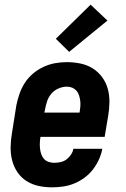

<svg xmlns="http://www.w3.org/2000/svg" viewBox="-20 -794 540 822"><path d="M203 8Q173 8 145 2Q117 -4 93.5 -19Q70 -34 54.5 -57Q39 -80 32 -107.5Q25 -135 25.5 -164.5Q26 -194 31 -223L50 -343Q55 -368 63.5 -392.5Q72 -417 86.5 -439.5Q101 -462 122 -479.5Q143 -497 167 -508Q191 -519 216 -523.5Q241 -528 266 -528Q296 -528 324.5 -522Q353 -516 376.5 -501.5Q400 -487 417 -464Q434 -441 441.5 -413.5Q449 -386 448.5 -356Q448 -326 443 -297L428 -208H153V-206Q151 -194 150.5 -181.5Q150 -169 151.5 -156.5Q153 -144 157 -133Q161 -122 168.5 -113.5Q176 -105 188 -101Q200 -97 212 -97Q225 -97 239 -100Q253 -103 264 -111Q275 -119 283.5 -131.5Q292 -144 294 -157H418Q414 -134 403.5 -111Q393 -88 377.5 -68Q362 -48 341.5 -33Q321 -18 298 -8.5Q275 1 250.5 4.5Q226 8 203 8ZM170 -312H320L321 -314Q323 -326 324 -338.5Q325 -351 323.5 -362.5Q322 -374 318.5 -385.5Q315 -397 307.5 -405.5Q300 -414 289.5 -418.5Q279 -423 266 -423Q249 -423 231 -415.5Q213 -408 200.5 -393.5Q188 -379 182 -361.5Q176 -344 173 -326ZM276 -572 219 -628 368 -774 440 -706Z"/></svg>

Font: Iosevka Term Curly XBd Obl
Style: Regular
Weight: 800
Italic angle: -9°
Designer: Belleve Invis
Foundry: Belleve Invis
Version: Version 32.3.0